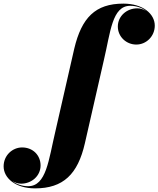

<svg xmlns="http://www.w3.org/2000/svg" viewBox="-236 -780 874 1060"><path d="M232.5 11.5 337.5 -448.5C374 -602 382.5 -748 483 -748C518 -748 549 -736.5 572 -718.5C557 -728.5 539.5 -734 522 -734C463.5 -734 414.5 -691 414.5 -633.5C414.5 -577 461.5 -534 516.5 -534C572 -534 618.5 -580 618.5 -638.5C618.5 -703 553.5 -760 445 -760C290 -760 214.5 -682 174 -511.5L69 -51.5C32.5 102 20 248 -80.5 248C-114.5 248 -145 237 -168 219.5C-153 228.5 -136.5 234 -119.5 234C-61 234 -12 191 -12 133.5C-12 77.5 -54 34 -114 34C-167 34 -216 77.5 -216 138.5C-216 203 -150.5 260 -42.5 260C113.5 260 193.5 181.5 232.5 11.5Z"/></svg>

Font: Bodoni* 36pt Fatface
Style: Italic
Weight: 900
Italic angle: -13°
Version: Version 2.3